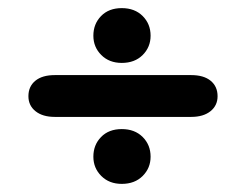

<svg xmlns="http://www.w3.org/2000/svg" viewBox="-20 -480 606 473"><path d="M210 -392Q210 -421 229 -440.5Q248 -460 280 -460Q312 -460 331.5 -440.5Q351 -421 351 -392Q351 -364 331.5 -344.5Q312 -325 280 -325Q249 -325 229.5 -344.5Q210 -364 210 -392ZM50 -243Q50 -267 67 -281Q84 -295 115 -295H451Q482 -295 499 -281Q516 -267 516 -243Q516 -220 498.5 -206Q481 -192 451 -192H115Q85 -192 67.5 -206Q50 -220 50 -243ZM210 -94Q210 -123 229 -142.5Q248 -162 280 -162Q312 -162 331.5 -142.5Q351 -123 351 -94Q351 -66 331.5 -46.5Q312 -27 280 -27Q249 -27 229.5 -46.5Q210 -66 210 -94Z"/></svg>

Font: Kodchasan
Style: Bold
Weight: 700
Designer: Katatrad Aksorn Co.,Ltd.
Foundry: Cadson Demak Co.,Ltd.
Version: Version 1.000; ttfautohint (v1.6)